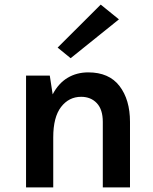

<svg xmlns="http://www.w3.org/2000/svg" viewBox="-20 -813 663 833"><path d="M93 0V-485H196L208.5 -403.5Q233.5 -451.5 273 -475.2Q312.5 -499 363 -499Q453 -499 498.5 -439.8Q544 -380.5 544 -284V0H426V-284Q426 -338 400 -365.5Q374 -393 332 -393Q279 -393 245 -349Q211 -305 211 -217V0ZM286.5 -560.5 230 -606.5 417 -793 496 -729Z"/></svg>

Font: Karla
Style: Bold
Weight: 700
Designer: Jonathan Pinhorn
Version: Version 2.004; ttfautohint (v1.8.4.7-5d5b);gftools[0.9.33]